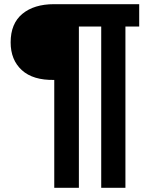

<svg xmlns="http://www.w3.org/2000/svg" viewBox="-20 -749 728 920"><path d="M240 151V-366Q138 -364 84.5 -413Q31 -462 31 -546Q31 -636 87 -682.5Q143 -729 239 -729H647V-622H581V151H465V-622H358V151Z"/></svg>

Font: Hubot Sans Condensed SemiBold
Style: Regular
Weight: 600
Width: 3
Designer: Deni Anggara
Foundry: GitHub, Inc., Subsidiary of Microsoft Corporation
Version: Version 2.000